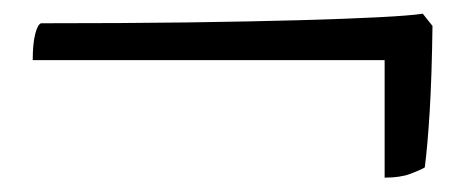

<svg xmlns="http://www.w3.org/2000/svg" viewBox="-20 -426 673 274"><path d="M528.9 -172.5V-340.2H26.7Q26.7 -363.8 30.3 -377.7Q33.9 -391.5 38.7 -392.8Q155.8 -392.8 248.2 -394Q340.7 -395.3 408.5 -397.2Q476.4 -399.1 520.2 -401.4Q563.9 -403.6 583.4 -406.4L597.2 -389Q596.2 -316 593.2 -267Q590.2 -218.1 586.2 -187Q578.7 -182.8 564.7 -177.6Q550.7 -172.5 528.9 -172.5Z"/></svg>

Font: Texturina Medium
Style: Regular
Weight: 500
Designer: Guillermo Torres Carreño
Foundry: Omnibus-Type
Version: Version 1.003